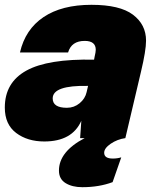

<svg xmlns="http://www.w3.org/2000/svg" viewBox="-24 -574 647 798"><path d="M356 -554Q474 -554 528.5 -513Q583 -472 583 -405Q583 -364 562 -276L497 0Q463 5 436 23.5Q409 42 409 61Q409 85 445 85Q463 85 480 80L444 183Q388 204 318 204Q276 204 248.5 187Q221 170 221 135Q221 56 328 0H309L314 -72Q276 14 160 14Q90 14 43 -21.5Q-4 -57 -4 -127Q-4 -231 85.5 -280.5Q175 -330 367 -326L369 -337Q374 -358 374 -367Q374 -404 328 -404Q273 -404 259 -356H59Q81 -452 157 -503Q233 -554 356 -554ZM195 -165Q195 -126 254 -126Q284 -126 307 -145Q330 -164 336 -191L342 -217Q195 -220 195 -165Z"/></svg>

Font: Nacelle Black
Style: Italic
Weight: 900
Italic angle: -12°
Designer: Sora Sagano
Foundry: Sora Sagano
Version: Version 1.000;FEAKit 1.0